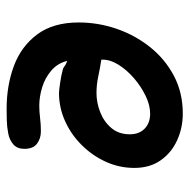

<svg xmlns="http://www.w3.org/2000/svg" viewBox="-16 -554 585 594"><g transform="rotate(90 277.0 -257.5)"><path d="M317 15Q245 15 184.5 -7.5Q124 -30 87 -79.5Q50 -129 50 -208Q50 -268 69.5 -325Q89 -382 126 -428.5Q163 -475 215 -502.5Q267 -530 332 -530Q376 -530 414.5 -512.5Q453 -495 476.5 -461.5Q500 -428 500 -380Q500 -334 481 -292Q462 -250 429 -217Q396 -184 354.5 -165.5Q313 -147 268 -147Q261 -147 237 -150.5Q213 -154 199 -158Q189 -160 183 -166Q181 -167 176 -169.5Q171 -172 169 -172Q176 -143 198.5 -123.5Q221 -104 250.5 -95Q280 -86 307 -86Q326 -86 345.5 -88.5Q365 -91 387 -91Q409 -91 425 -79Q441 -67 441 -40Q441 -18 427.5 -6Q414 6 393.5 10Q373 14 352.5 14.5Q332 15 317 15ZM268 -263Q298 -263 327.5 -274.5Q357 -286 376.5 -309Q396 -332 396 -366Q396 -395 378.5 -412Q361 -429 332 -429Q306 -429 277 -415Q248 -401 222.5 -379Q197 -357 181 -331.5Q165 -306 165 -282V-278Q191 -274 217 -268.5Q243 -263 268 -263Z"/></g></svg>

Font: Fuzzy Bubbles
Style: Bold
Weight: 700
Designer: Robert E. Leuschke
Foundry: Robert E. Leuschke
Version: Version 1.010; ttfautohint (v1.8.3)